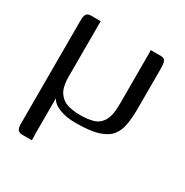

<svg xmlns="http://www.w3.org/2000/svg" viewBox="-133 -507 737 765"><g transform="rotate(30 235.5 -125.0)"><path d="M231 2Q188 2 156.5 -10Q125 -22 114 -44Q114 -13 114 3Q114 19 114 36Q114 53 114 83Q114 90 114 99Q114 108 114 117Q114 126 114.5 134.5Q115 143 115 149Q103 149 91.5 149Q80 149 69 149Q56 149 50 140.5Q44 132 44 116Q44 29 44 -46.5Q44 -122 44 -197.5Q44 -273 44 -360Q44 -380 48.5 -388Q53 -396 61.5 -398Q70 -400 82 -399Q82 -399 87 -399Q92 -399 98.5 -399Q105 -399 110 -399Q115 -399 115 -399Q115 -397 115 -393.5Q115 -390 115 -385Q115 -323 115 -261.5Q115 -200 115 -137Q116 -94 132 -71.5Q148 -49 173.5 -41.5Q199 -34 231 -34Q263 -34 289 -41Q315 -48 330.5 -72.5Q346 -97 346 -150Q346 -208 346 -265Q346 -322 346 -380Q346 -386 345.5 -391Q345 -396 345 -399Q346 -399 351 -399Q356 -399 362 -399Q368 -399 373 -399Q378 -399 379 -399Q393 -400 401 -398Q409 -396 413 -387Q417 -378 417 -353V-175Q417 -131 411.5 -98Q406 -65 388 -43Q370 -21 333 -9.5Q296 2 231 2Z"/></g></svg>

Font: Genos Thin
Style: Regular
Weight: 400
Version: Version 1.010